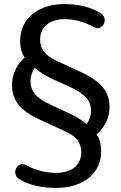

<svg xmlns="http://www.w3.org/2000/svg" viewBox="-20 -734 596 943"><path d="M255 189C386 189 477 121 477 8C477 -27 468 -54 455 -74C494 -108 518 -156 518 -207C518 -280 482 -331 378 -380L261 -434C198 -463 177 -494 177 -539C177 -604 227 -640 297 -640C346 -640 399 -625 438 -602C484 -575 517 -643 475 -669C429 -698 367 -714 298 -714C171 -714 79 -646 79 -532C79 -497 88 -470 101 -451C62 -417 39 -369 39 -318C39 -244 74 -193 178 -145L296 -91C359 -62 379 -31 379 14C379 80 329 115 255 115C206 115 150 101 110 78C64 52 33 120 74 145C119 174 183 189 255 189ZM130 -334C130 -359 137 -382 151 -401C169 -385 194 -367 227 -351L328 -305C402 -270 427 -236 427 -190C427 -166 419 -143 405 -124C387 -140 362 -157 329 -173L228 -220C154 -254 130 -289 130 -334Z"/></svg>

Font: Nunito SemiBold
Style: Regular
Weight: 600
Designer: Vernon Adams
Foundry: Vernon Adams
Version: Version 3.602